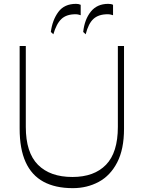

<svg xmlns="http://www.w3.org/2000/svg" viewBox="-20 -969 746 997"><path d="M358 8Q267 8 205.5 -25.5Q144 -59 113 -127.5Q82 -196 82 -301V-730H114V-310Q114 -177 177 -113.5Q240 -50 356 -50Q469 -50 530.5 -113.5Q592 -177 592 -310V-730H624V-300Q624 -194 588.5 -125.5Q553 -57 492.5 -24.5Q432 8 358 8ZM257 -791 244 -803Q252 -865 283 -907Q314 -949 375 -949Q389 -949 399 -944V-890Q393 -892 386.5 -893.5Q380 -895 372 -895Q325 -895 299 -870.5Q273 -846 257 -791ZM425 -791 412 -803Q419 -868 451.5 -908.5Q484 -949 542 -949Q558 -949 567 -944V-890Q561 -892 554 -893.5Q547 -895 539 -895Q492 -895 465.5 -871Q439 -847 425 -791Z"/></svg>

Font: Savate ExtraLight
Style: Regular
Weight: 200
Designer: Max Esnée
Foundry: Plomb Type
Version: Version 2.000